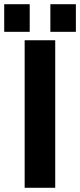

<svg xmlns="http://www.w3.org/2000/svg" viewBox="-61 -891 380 911"><path d="M201 0H56V-700H201ZM-41 -740V-871H80V-740ZM178 -740V-871H299V-740Z"/></svg>

Font: Gudea
Style: Bold
Weight: 700
Designer: Agustina Mingote
Foundry: Agustina Mingote
Version: Version 1.002